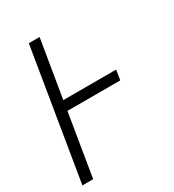

<svg xmlns="http://www.w3.org/2000/svg" viewBox="-178 -838 855 941"><g transform="rotate(-30 250.0 -367.5)"><path d="M10 0 131 -735H192L138 -409H437L428 -353H129L71 0Z"/></g></svg>

Font: Iosevka Term Curly Light
Style: Italic
Weight: 300
Italic angle: -9°
Designer: Belleve Invis
Foundry: Belleve Invis
Version: Version 32.3.0